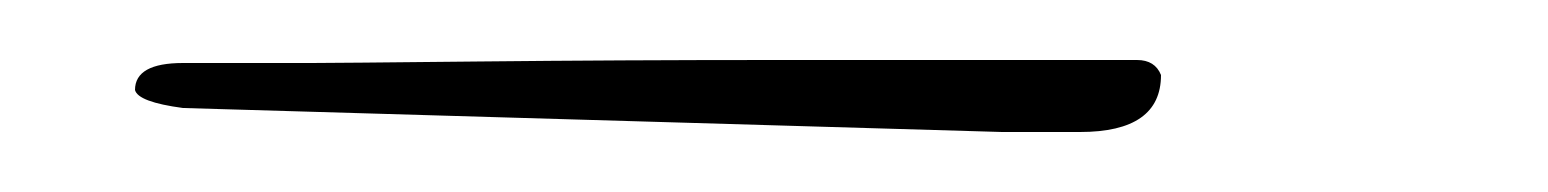

<svg xmlns="http://www.w3.org/2000/svg" viewBox="-20 -6 516 64"><path d="M41 30Q26 28 25 24Q25 15 41 15H84Q91 15 139 14.5Q187 14 238 14H359Q365 14 367 19Q367 38 340 38H314Z"/></svg>

Font: Herr Von Muellerhoff
Style: Regular
Weight: 400
Designer: Alejandro Paul
Foundry: Alejandro Paul
Version: Version 1.000